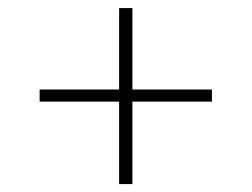

<svg xmlns="http://www.w3.org/2000/svg" viewBox="-20 -550 630 480"><path d="M509.8 -326.2V-295.9H311V-89.8H277.8V-295.9H79.1V-326.2H277.8V-529.8H311V-326.2Z"/></svg>

Font: BioRhyme ExtraLight
Style: Regular
Weight: 275
Designer: Aoife Mooney
Foundry: Aoife Mooney Type
Version: Version 1.500;PS 001.500;hotconv 1.0.88;makeotf.lib2.5.64775